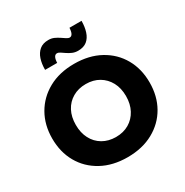

<svg xmlns="http://www.w3.org/2000/svg" viewBox="-201 -1054 1181 1226"><g transform="rotate(-30 390.0 -441.0)"><path d="M390 10Q281 10 200 -34.5Q119 -79 75 -156.5Q31 -234 31 -334Q31 -434 75.5 -511.5Q120 -589 200.5 -633.5Q281 -678 390 -678Q499 -678 580 -633.5Q661 -589 705 -511.5Q749 -434 749 -334Q749 -234 705 -156.5Q661 -79 580 -34.5Q499 10 390 10ZM390 -139Q445 -139 486.5 -163.5Q528 -188 551.5 -232Q575 -276 575 -334Q575 -393 551.5 -436.5Q528 -480 486.5 -504.5Q445 -529 390 -529Q335 -529 293 -504.5Q251 -480 228 -436.5Q205 -393 205 -334Q205 -276 228 -232Q251 -188 293 -163.5Q335 -139 390 -139ZM211 -737Q211 -782 222.5 -816.5Q234 -851 258.5 -871.5Q283 -892 324 -892Q347 -892 365.5 -883.5Q384 -875 399.5 -864.5Q415 -854 428 -845.5Q441 -837 451 -837Q464 -837 471.5 -851Q479 -865 480 -892H569Q569 -848 557.5 -812.5Q546 -777 521.5 -757Q497 -737 456 -737Q433 -737 414.5 -745Q396 -753 380.5 -763.5Q365 -774 352.5 -782.5Q340 -791 329 -791Q316 -791 308.5 -777.5Q301 -764 300 -737Z"/></g></svg>

Font: Gantari ExtraBold
Style: Regular
Weight: 800
Version: Version 1.000